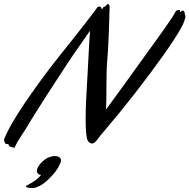

<svg xmlns="http://www.w3.org/2000/svg" viewBox="-120 -713 949 962"><path d="M808.1 -636.2Q809.1 -633.8 809.1 -629.9Q809.1 -626 807.4 -620.6Q805.7 -615.2 801.8 -603Q797.9 -591.3 784.2 -567.1Q770.5 -543 748.8 -509.8Q727.1 -476.6 697.8 -435.3Q668.5 -394 634 -347.7Q599.6 -301.3 560.8 -251.5Q522 -201.7 481 -150.9Q436.5 -96.7 408.2 -63.7Q379.9 -30.8 370.1 -17.1Q363.8 -7.8 356.4 -1Q349.1 5.9 340.8 5.9Q336.4 5.9 331.5 3.4Q326.7 1 321.8 -4.9Q318.4 -9.3 315.9 -19Q313.5 -28.8 312 -43Q310.5 -57.1 309.8 -75.2Q309.1 -93.3 309.1 -113.8Q309.1 -153.8 311 -200.2Q313 -246.6 315.9 -291Q317.9 -324.2 319.8 -361.3Q321.8 -398.4 323.7 -434.3Q325.7 -470.2 327.4 -502.7Q329.1 -535.2 331.1 -559.1L244.1 -434.1Q232.9 -418 215.1 -390.6Q197.3 -363.3 176.3 -331.1Q155.3 -298.8 132.8 -264.4Q110.4 -230 90.8 -199.2Q71.3 -168.5 56.2 -144.3Q41 -120.1 34.2 -108.9Q9.8 -66.9 -12 -34.7Q-33.7 -2.4 -43 18.1Q-45.4 23.4 -46.4 25.6Q-47.4 27.8 -48.8 27.8Q-50.3 27.8 -53 26.6Q-55.7 25.4 -61 23.9Q-72.3 22 -73.7 18.8Q-75.2 15.6 -77.1 11.2Q-78.6 8.8 -81.5 8.8Q-84.5 8.8 -85.9 8.8Q-90.3 8.8 -92.8 6.3Q-95.2 3.9 -96.7 0.2Q-98.1 -3.4 -98.9 -7.3Q-99.6 -11.2 -100.1 -14.2Q-90.3 -39.6 -72.5 -72.3Q-54.7 -105 -31.5 -141.8Q-8.3 -178.7 19.3 -218.8Q46.9 -258.8 75.9 -298.8Q105 -338.9 134.3 -377.2Q163.6 -415.5 190.9 -449.2Q231.9 -500 260.7 -536.6Q289.6 -573.2 308.3 -597.7Q327.1 -622.1 337.4 -635.3Q347.7 -648.4 351.1 -652.8Q353.5 -656.2 355 -658.9Q356.4 -661.6 358.9 -663.1Q361.3 -667.5 363.5 -670.4Q365.7 -673.3 367.2 -675.8Q370.6 -680.2 377.9 -680.2Q380.4 -680.2 382.8 -679.2Q385.3 -678.2 386.2 -675.8Q389.2 -667 391.1 -667Q392.6 -667 394.5 -671.9Q396.5 -676.8 401.9 -679.2Q404.8 -680.2 406.2 -680.4Q407.7 -680.7 408.4 -681.4Q409.2 -682.1 409.9 -683.3Q410.6 -684.6 413.1 -688Q416.5 -692.9 420.9 -692.9Q423.8 -692.9 426.5 -689.2Q429.2 -685.5 429.2 -675.8Q428.7 -670.9 428.5 -655.3Q428.2 -639.6 427.5 -616.9Q426.8 -594.2 425.8 -566.7Q424.8 -539.1 423.6 -510.5Q422.4 -481.9 420.7 -454.8Q418.9 -427.7 417 -405.8Q414.6 -377.9 414.1 -345.2Q413.6 -312.5 413.3 -279.5Q413.1 -246.6 412.8 -216.3Q412.6 -186 411.1 -164.1Q421.9 -178.7 438.2 -201.2Q454.6 -223.6 473.9 -250Q493.2 -276.4 513.7 -304.9Q534.2 -333.5 554 -360.8Q573.7 -388.2 591.1 -412.4Q608.4 -436.5 621.1 -454.1Q643.1 -484.4 666.3 -516.4Q689.5 -548.3 708.5 -575.7Q727.5 -603 740.5 -622.6Q753.4 -642.1 755.9 -647.9Q761.2 -659.2 766.6 -661.1Q772 -663.1 777.8 -663.1Q782.2 -663.1 782.2 -655.8Q782.2 -652.8 783.2 -652.8Q784.7 -652.8 788.6 -656.5Q792.5 -660.2 794.9 -660.2Q797.9 -660.2 800.3 -658.2Q802.7 -656.2 805.2 -649.9Q805.2 -647.5 805.4 -645Q805.7 -642.6 806.6 -640.6Q807.1 -638.2 808.1 -636.2ZM179.2 110.8Q173.8 123 167.7 132.6Q161.6 142.1 154.8 150.6Q147.9 159.2 140.4 167.2Q132.8 175.3 124.5 184.1Q109.4 198.2 95.5 208.3Q81.5 218.3 61.5 226.1Q57.6 227.5 51.8 228.3Q45.9 229 40.5 229Q27.8 229 19 226.8Q10.3 224.6 10.3 222.2Q10.3 220.7 10.7 219Q11.2 217.3 15.1 215.8Q41.5 202.6 59.1 189.2Q76.7 175.8 86.4 163.1Q80.1 163.6 75.9 161.4Q71.8 159.2 69.1 156Q66.4 152.8 65.4 149.7Q64.5 146.5 64.5 144Q64.5 135.3 70.1 125Q75.7 114.7 84 105.2Q92.3 95.7 102.1 88.4Q111.8 81.1 120.1 77.1Q127 74.2 136.5 71.5Q146 68.8 154.3 68.8Q169.9 68.8 177.7 75.2Q185.5 81.5 185.5 88.9Q185.5 93.8 184.3 98.6Q183.1 103.5 179.2 110.8Z"/></svg>

Font: Oregano
Style: Italic
Weight: 400
Italic angle: -12°
Designer: Astigmatic (AOETI)
Foundry: Astigmatic (AOETI)
Version: Version 1.000